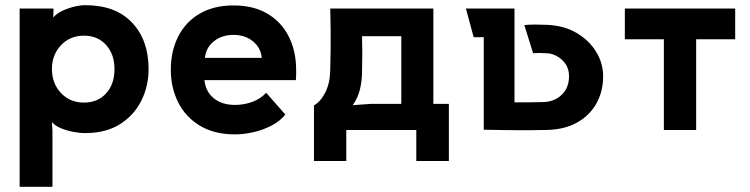

<svg xmlns="http://www.w3.org/2000/svg" viewBox="-20 -503 2903 743"><path d="M310 -483Q427 -483 491 -415.5Q555 -348 555 -236Q555 -169 526.5 -112.5Q498 -56 443.5 -22Q389 12 310 12Q288 12 262 7Q236 2 214 -7.5Q192 -17 181 -31L183 3V220H56V-470H187V-462L186 -435Q198 -450 220 -460.5Q242 -471 266.5 -477Q291 -483 310 -483ZM305 -106Q358 -106 390.5 -141.5Q423 -177 423 -236Q423 -293 390.5 -329Q358 -365 305 -365Q251 -365 216 -328Q181 -291 181 -236Q181 -180 216 -143Q251 -106 305 -106Z M1010 -144 1084 -60Q1066 -36 1033.5 -18.5Q1001 -1 963 8Q925 17 889 17Q810 17 754.5 -16Q699 -49 670 -106Q641 -163 641 -233Q641 -305 669.5 -361.5Q698 -418 752.5 -450Q807 -482 884 -482Q961 -482 1015 -450Q1069 -418 1097.5 -361.5Q1126 -305 1126 -233Q1126 -221 1126 -212.5Q1126 -204 1125 -193H771Q776 -148 807.5 -122.5Q839 -97 889 -97Q925 -97 957 -109Q989 -121 1010 -144ZM773 -279H993Q989 -319 958.5 -343.5Q928 -368 884 -368Q839 -368 808 -343.5Q777 -319 773 -279Z M1195 120V-95Q1221 -110 1239 -145.5Q1257 -181 1258 -233Q1259 -278 1259.5 -315Q1260 -352 1259.5 -388.5Q1259 -425 1258 -470H1657V-101H1717V120H1591V0H1320V120ZM1381 -363Q1382 -328 1382 -297Q1382 -266 1381 -227Q1381 -191 1373 -157.5Q1365 -124 1345 -96L1415 -101H1533V-363Z M1971 -470V-107Q1995 -107 2024 -107Q2053 -107 2082 -108Q2125 -109 2153.5 -136Q2182 -163 2182 -208Q2182 -236 2168.5 -255.5Q2155 -275 2134.5 -286Q2114 -297 2094 -297Q2063 -299 2043 -297L2009 -406Q2031 -408 2050 -408Q2069 -408 2093 -407Q2161 -405 2210.5 -376Q2260 -347 2287 -302.5Q2314 -258 2314 -208Q2314 -150 2288.5 -103.5Q2263 -57 2213.5 -29Q2164 -1 2092 0Q2047 1 2012 1Q1977 1 1940 0.5Q1903 0 1852 -1V-359H1813L1783 -470Z M2674 0H2549V-351H2398V-470H2825V-351H2674Z"/></svg>

Font: Kreadon
Style: Bold
Weight: 700
Designer: Reiya WATANABE
Foundry: StudioGnu
Version: Version 1.003; ttfautohint (v1.8.4.7-5d5b);gftools[0.9.32]